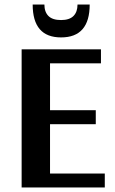

<svg xmlns="http://www.w3.org/2000/svg" viewBox="-20 -832 510 852"><path d="M445 -62V0H76V-613H428V-551H202V-343H405V-281H202V-62ZM251 -666Q125 -666 125 -812H177Q177 -779 195 -761Q213 -743 251 -743Q288 -743 306 -761Q324 -779 324 -812H378Q378 -666 251 -666Z"/></svg>

Font: Arya
Style: Bold
Weight: 700
Designer: Eduardo Rodriguez Tunni, Modular Infotech
Foundry: Eduardo Rodriguez Tunni, Modular Infotech
Version: Version 1.002